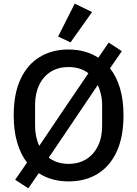

<svg xmlns="http://www.w3.org/2000/svg" viewBox="-20 -981 751 1051"><path d="M355 12Q308 12 267 0.5Q226 -11 192 -33L135 50L63 3L128 -91Q93 -136 74 -201Q55 -266 55 -349Q55 -467 92 -547Q129 -627 196.5 -668.5Q264 -710 355 -710Q402 -710 443.5 -698.5Q485 -687 518 -665L575 -748L647 -701L582 -607Q618 -562 637 -497.5Q656 -433 656 -349Q656 -232 619 -151.5Q582 -71 514.5 -29.5Q447 12 355 12ZM355 -614Q300 -614 259 -589Q218 -564 195 -517Q172 -470 172 -406V-292Q172 -262 178 -234Q184 -206 194 -184H196L355 -420L464 -580Q442 -597 414.5 -605.5Q387 -614 355 -614ZM355 -84Q411 -84 452 -109.5Q493 -135 516 -181.5Q539 -228 539 -292V-406Q539 -437 532.5 -464.5Q526 -492 516 -514H514L355 -278L247 -118Q269 -101 296.5 -92.5Q324 -84 355 -84ZM484 -915 366 -749 298 -781 389 -961Z"/></svg>

Font: IBM Plex Sans Medium
Style: Regular
Weight: 500
Designer: Mike Abbink, Paul van der Laan, Pieter van Rosmalen
Foundry: Bold Monday
Version: Version 3.201